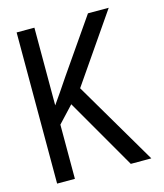

<svg xmlns="http://www.w3.org/2000/svg" viewBox="-108 -795 746 876"><g transform="rotate(-15 265.0 -357.0)"><path d="M53 0H137V-256L209 -333L401 0H498L267 -393L488 -714H390L217 -464C185 -417 161 -380 137 -347V-714H53Z"/></g></svg>

Font: Noto Sans Mono Condensed
Style: Regular
Weight: 400
Width: 3
Designer: Monotype Design Team
Foundry: Monotype Imaging Inc.
Version: Version 2.014